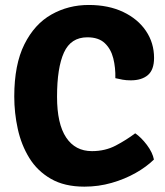

<svg xmlns="http://www.w3.org/2000/svg" viewBox="-20 -718 649 754"><path d="M433 -411Q434 -452.5 424.8 -489.2Q415.5 -526 391.2 -548.8Q367 -571.5 323 -571.5Q258.5 -571.5 231.2 -511.8Q204 -452 204 -338Q204 -231.5 239.8 -178Q275.5 -124.5 341 -124.5Q393 -124.5 434.8 -146.5Q476.5 -168.5 511 -194.5Q534.5 -178.5 556.8 -149Q579 -119.5 584.5 -91.5Q555.5 -63 512.8 -38.8Q470 -14.5 418.5 0.2Q367 15 311.5 15Q233 15 179.8 -15.8Q126.5 -46.5 95 -97.8Q63.5 -149 49.8 -211.8Q36 -274.5 36 -339Q36 -464.5 75.8 -544Q115.5 -623.5 182 -661Q248.5 -698.5 328.5 -698.5Q406 -698.5 463.8 -671Q521.5 -643.5 553.2 -596.5Q585 -549.5 585 -490.5Q585 -444 560.8 -423.2Q536.5 -402.5 493.5 -402.5Q476 -402.5 461.8 -405Q447.5 -407.5 433 -411Z"/></svg>

Font: Signika SC
Style: Regular
Weight: 300
Designer: Anna Giedryś
Foundry: Anna Giedryś
Version: Version 2.000